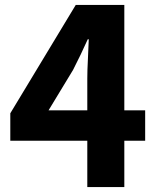

<svg xmlns="http://www.w3.org/2000/svg" viewBox="-20 -763 639 783"><path d="M336 0V-443Q336 -476 338.5 -522Q341 -568 342 -603H338Q324 -572 309 -540.5Q294 -509 278 -478L178 -313H572V-189H22V-301L289 -743H487V0Z"/></svg>

Font: Noto Sans SC ExtraBold
Style: Regular
Weight: 800
Designer: Ryoko NISHIZUKA 西塚涼子 (kana, bopomofo & ideographs); Paul D. Hunt (Latin, Greek & Cyrillic); Sandoll Communications 산돌커뮤니
Foundry: Adobe
Version: Version 2.004-H2;hotconv 1.0.118;makeotfexe 2.5.65603